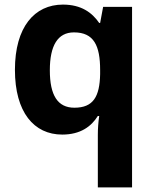

<svg xmlns="http://www.w3.org/2000/svg" viewBox="-20 -576 673 836"><path d="M406 11V240H555V-546H429L416 -476H412C381 -521 334 -556 254 -556C130 -556 45 -458 45 -272C45 -87 128 10 251 10C331 10 378 -26 406 -71H412C408 -44 406 -16 406 11ZM304 -107C231 -107 197 -161 197 -270C197 -377 231 -435 302 -435C389 -435 416 -377 416 -271V-253C414 -155 386 -107 304 -107Z"/></svg>

Font: Noto Traditional Nushu
Style: Bold
Weight: 700
Designer: LIU Zhao
Foundry: LiuZhao Studio
Version: Version 2.003